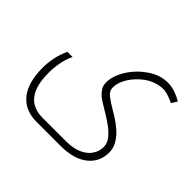

<svg xmlns="http://www.w3.org/2000/svg" viewBox="-161 -682 1133 1133"><g transform="rotate(45 405.0 -116.0)"><path d="M266 240Q169 240 117 176Q65 112 65 -10Q65 -54 73.5 -95.5Q82 -137 102 -181H145Q126 -141 118.5 -98.5Q111 -56 111 -13Q111 93 152 145.5Q193 198 272 198H468Q530 198 570.5 179.5Q611 161 631 130.5Q651 100 651 65Q651 33 628.5 5.5Q606 -22 574.5 -44.5Q543 -67 516 -83Q484 -102 465 -114Q446 -126 434 -135Q417 -149 404 -168.5Q391 -188 391 -216Q391 -270 429 -331Q467 -391 526.5 -431.5Q586 -472 650 -472Q685 -472 719 -459Q753 -446 770 -434L748 -399Q737 -405 708.5 -415.5Q680 -426 655 -426Q631 -426 606 -418.5Q581 -411 559 -398Q528 -379 500.5 -350Q473 -321 456.5 -287.5Q440 -254 440 -221Q440 -192 467.5 -171Q495 -150 533 -128Q575 -104 600.5 -84.5Q626 -65 642 -50Q664 -28 680.5 0.5Q697 29 697 65Q697 144 636.5 192Q576 240 467 240Z"/></g></svg>

Font: Noto Kufi Arabic ExtraLight
Style: Regular
Weight: 200
Designer: Monotype Design Team, David Williams, Khaled Hosny
Foundry: Google LLC
Version: Version 2.109; ttfautohint (v1.8.4.7-5d5b)